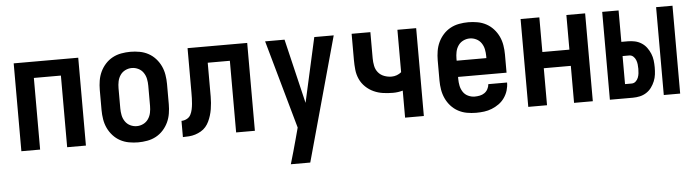

<svg xmlns="http://www.w3.org/2000/svg" viewBox="-46 -723 4093 1132"><g transform="rotate(-5 2000.0 -156.5)"><path d="M59 0V-520H441V0H330V-424H170V0Z M750 8Q723 8 695.5 3Q668 -2 644 -15Q620 -28 601.5 -48.5Q583 -69 571.5 -93.5Q560 -118 555.5 -145.5Q551 -173 551 -200V-320Q551 -347 555.5 -374.5Q560 -402 571.5 -426.5Q583 -451 601.5 -471.5Q620 -492 644 -505Q668 -518 695.5 -523Q723 -528 750 -528Q777 -528 804.5 -523Q832 -518 856 -505Q880 -492 898.5 -471.5Q917 -451 928.5 -426.5Q940 -402 944.5 -374.5Q949 -347 949 -320V-200Q949 -173 944.5 -145.5Q940 -118 928.5 -93.5Q917 -69 898.5 -48.5Q880 -28 856 -15Q832 -2 804.5 3Q777 8 750 8ZM750 -88Q770 -88 788.5 -97Q807 -106 818.5 -123Q830 -140 834 -160Q838 -180 838 -200V-320Q838 -340 834 -360Q830 -380 818.5 -397Q807 -414 788.5 -423Q770 -432 750 -432Q730 -432 711.5 -423Q693 -414 681.5 -397Q670 -380 666 -360Q662 -340 662 -320V-200Q662 -180 666 -160Q670 -140 681.5 -123Q693 -106 711.5 -97Q730 -88 750 -88Z M1015 0V-96Q1031 -96 1046.5 -104Q1062 -112 1069.5 -126.5Q1077 -141 1080.5 -157.5Q1084 -174 1085.5 -190.5Q1087 -207 1087.5 -223.5Q1088 -240 1088 -257V-520H1441V0H1330V-424H1199V-261Q1199 -242 1199 -223.5Q1199 -205 1197.5 -186.5Q1196 -168 1193 -149.5Q1190 -131 1184.5 -113Q1179 -95 1171 -78Q1163 -61 1151 -47Q1139 -33 1122.5 -23.5Q1106 -14 1088.5 -8.5Q1071 -3 1052 -1.5Q1033 0 1015 0Z M1635 215Q1646 179 1656 142.5Q1666 106 1676 70L1694 3L1547 -520H1662L1753 -138L1838 -520H1953L1750 215Z M2330 0V-160Q2316 -156 2301.5 -154Q2287 -152 2272 -152Q2243 -152 2214 -156Q2185 -160 2158.5 -172Q2132 -184 2110.5 -204.5Q2089 -225 2077 -251.5Q2065 -278 2062 -307Q2059 -336 2059 -365V-520H2170V-365Q2170 -343 2174.5 -320.5Q2179 -298 2193 -281Q2207 -264 2228.5 -256Q2250 -248 2272 -248Q2288 -248 2303 -253.5Q2318 -259 2330 -269V-520H2441V0Z M2750 8Q2722 8 2695 3Q2668 -2 2644 -15Q2620 -28 2601.5 -48.5Q2583 -69 2571.5 -94Q2560 -119 2555.5 -146Q2551 -173 2551 -200V-320Q2551 -347 2555.5 -374.5Q2560 -402 2571.5 -426.5Q2583 -451 2601.5 -471.5Q2620 -492 2644 -505Q2668 -518 2695.5 -523Q2723 -528 2750 -528Q2777 -528 2804.5 -523Q2832 -518 2856 -505Q2880 -492 2898.5 -471.5Q2917 -451 2928.5 -426.5Q2940 -402 2944.5 -374.5Q2949 -347 2949 -320V-212H2662V-200Q2662 -180 2666 -160Q2670 -140 2681 -123Q2692 -106 2711 -97Q2730 -88 2750 -88Q2765 -88 2780 -91Q2795 -94 2807.5 -102.5Q2820 -111 2827.5 -125Q2835 -139 2836 -154H2947Q2947 -130 2940 -107Q2933 -84 2919 -64Q2905 -44 2885.5 -30Q2866 -16 2843.5 -7Q2821 2 2797.5 5Q2774 8 2750 8ZM2662 -308H2838V-320Q2838 -340 2834 -360Q2830 -380 2818.5 -397Q2807 -414 2788.5 -423Q2770 -432 2750 -432Q2730 -432 2711.5 -423Q2693 -414 2681.5 -397Q2670 -380 2666 -360Q2662 -340 2662 -320Z M3059 0V-520H3170V-315H3330V-520H3441V0H3330V-219H3170V0Z M3861 0V-520H3958V0ZM3542 0V-520H3639V-334H3678Q3699 -334 3719.5 -329.5Q3740 -325 3758 -313.5Q3776 -302 3788.5 -285Q3801 -268 3809 -248.5Q3817 -229 3819.5 -208.5Q3822 -188 3822 -167Q3822 -146 3819.5 -125.5Q3817 -105 3809 -85.5Q3801 -66 3788.5 -49Q3776 -32 3758 -20.5Q3740 -9 3719.5 -4.5Q3699 0 3678 0ZM3678 -84Q3692 -84 3702 -93Q3712 -102 3717 -114.5Q3722 -127 3723.5 -140.5Q3725 -154 3725 -167Q3725 -180 3723.5 -193.5Q3722 -207 3717 -219.5Q3712 -232 3702 -241Q3692 -250 3678 -250H3639V-84Z"/></g></svg>

Font: Iosevka
Style: Bold
Weight: 700
Monospace: yes
Designer: Belleve Invis
Foundry: Belleve Invis
Version: Version 32.5.0; ttfautohint (v1.8.4)